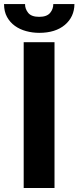

<svg xmlns="http://www.w3.org/2000/svg" viewBox="-55 -938 391 958"><path d="M217 -727.3V0H63.2V-727.3ZM-34.8 -917.6H70Q69.6 -893.8 85.9 -873.6Q101.9 -854 140.6 -854Q178.6 -854 195 -873.6Q210.9 -892.8 210.9 -917.6H316.4Q315.7 -853.7 268.8 -813.9Q221.6 -774.1 140.6 -774.1Q107.2 -774.1 75.6 -782.7Q44 -791.2 19.5 -808.8Q-5 -826.3 -19.9 -853.3Q-34.8 -880.3 -34.8 -917.6Z"/></svg>

Font: Inter P
Style: Bold
Weight: 700
Designer: Rasmus Andersson
Foundry: rsms
Version: Version 3.018;git-588b23468